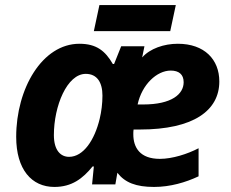

<svg xmlns="http://www.w3.org/2000/svg" viewBox="-20 -729 912 759"><path d="M351 -606H653L675 -709H373ZM195 10C264 10 307 -23 346 -71H351L344 0H436L444 -46C474 -7 518 10 589 10C653 10 714 -8 765 -32V-143C721 -120 661 -101 612 -101C533 -101 507 -146 507 -198C507 -205 507 -209 508 -217H533C745 -217 847 -292 847 -407C847 -494 788 -556 683 -556C628 -556 573 -537 542 -502L551 -546H459L431 -476H426C396 -528 361 -556 294 -556C147 -556 44 -379 44 -188C44 -59 105 10 195 10ZM546 -316H524C541 -395 600 -450 655 -450C687 -450 706 -435 706 -404C706 -357 659 -316 546 -316ZM253 -109C221 -109 193 -133 193 -195C193 -310 245 -437 319 -437C364 -437 385 -403 385 -351C385 -320 381 -288 374 -259C354 -176 310 -109 253 -109Z"/></svg>

Font: Noto Sans
Style: Bold Italic
Weight: 700
Italic angle: -12°
Designer: Monotype Design Team
Foundry: Monotype Imaging Inc.
Version: Version 2.013